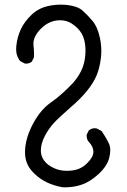

<svg xmlns="http://www.w3.org/2000/svg" viewBox="-20 -805 540 817"><path d="M124.5 -561Q125 -566.9 125 -572.3Q125 -589.4 122.6 -610.4Q122.1 -614.3 122.1 -618.2Q122.1 -650.9 154.3 -683.1Q189.9 -718.8 235.8 -718.8Q263.2 -718.8 284.7 -705.1Q313 -686.5 326.2 -664.3Q339.4 -642.1 342.3 -613.8Q343.8 -601.6 343.8 -587.4Q343.8 -573.2 341.3 -556.6Q337.4 -526.9 324.2 -501Q311 -475.1 291.5 -453.1Q271.5 -431.6 246.6 -408.9Q221.7 -386.2 194.3 -367.2Q154.3 -338.9 124.5 -285.6Q86.9 -218.8 86.4 -158.2Q86.4 -133.8 93.3 -114.7Q101.6 -89.4 127.2 -65.2Q152.8 -41 182.4 -27.6Q211.9 -14.2 245.6 -8.3Q251.5 -7.8 258.5 -7.8Q265.6 -7.8 276.9 -8.8Q301.8 -10.7 326.7 -19Q363.8 -31.2 400.4 -65.4Q436.5 -99.1 444.8 -133.8Q449.2 -151.4 449.2 -165.3Q449.2 -179.2 445.3 -189.9Q436.5 -211.4 412.1 -247.6L392.1 -258.3Q387.7 -259.3 383.8 -259.3Q368.7 -259.3 357.9 -250L349.1 -232.4Q348.6 -230 348.6 -227.5Q348.6 -211.9 357.9 -201.2Q377.4 -181.2 377.4 -158.7Q377.4 -136.7 350.6 -110.4Q323.2 -82.5 282.7 -79.1Q273.9 -78.1 265.6 -78.1Q235.8 -78.1 212.4 -88.4Q182.6 -101.1 167.5 -122.1Q153.8 -140.6 153.8 -164.6Q153.8 -193.4 170.9 -226.6Q186 -255.4 207.5 -279.8Q229.5 -303.7 275.9 -344.2Q322.3 -383.8 350.1 -418.2Q377.9 -452.6 391.4 -485.1Q404.8 -517.6 409.7 -561.5Q411.1 -575.2 411.1 -588.9Q411.1 -619.1 403.8 -649.4Q393.6 -693.4 372.6 -717.3Q351.6 -742.2 330.6 -760.5Q309.6 -778.8 266.6 -783.7Q252 -785.2 237.8 -785.2Q209.5 -785.2 182.6 -778.8Q142.6 -769.5 113.3 -741.2Q83.5 -712.4 68.4 -679.9Q53.2 -647.5 49.3 -608.4Q48.8 -602.5 48.8 -598.1Q48.8 -593.8 49.1 -587.9Q49.3 -582 51.3 -573.7Q55.7 -558.1 65.4 -545.4L85.4 -534.7Q87.9 -534.2 92.3 -534.2Q96.7 -534.2 103.3 -536.1Q109.9 -538.1 115.7 -543Z"/></svg>

Font: Bakudai
Style: Light
Weight: 300
Version: Version 1.48